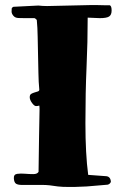

<svg xmlns="http://www.w3.org/2000/svg" viewBox="-20 -706 497 762"><path d="M324 34 274 36H255Q226 36 210 34Q173 28 152 28H68Q51 28 43.5 23Q36 18 35 2Q34 -14 48 -16Q62 -18 79 -16.5Q96 -15 112 -15Q128 -15 133 -24L135 -164L137 -272Q137 -283 136 -287Q130 -285 123 -285Q116 -285 107 -297.5Q98 -310 98 -320Q98 -330 104 -333.5Q110 -337 117 -339Q124 -341 130 -343Q136 -345 136 -350Q133 -380 132.5 -415.5Q132 -451 131 -487.5Q130 -524 129.5 -560Q129 -596 126 -627Q119 -634 117 -634H79Q66 -634 53 -634.5Q40 -635 33 -643.5Q26 -652 26 -660Q26 -668 26.5 -672Q27 -676 33 -679L132 -684Q150 -682 167 -682L345 -686H359L402 -685H416Q423 -682 423 -664.5Q423 -647 413 -640.5Q403 -634 376 -634L328 -636Q328 -540 323.5 -440Q319 -340 319 -217.5Q319 -95 330 -12L398 -7Q419 -7 420 16Q416 25 407 27Z"/></svg>

Font: Miltonian Tattoo
Style: Regular
Weight: 400
Designer: Pablo Impallari
Foundry: Pablo Impallari
Version: Version 1.008